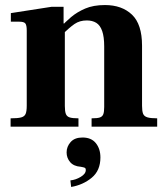

<svg xmlns="http://www.w3.org/2000/svg" viewBox="-20 -502 666 761"><path d="M343 0V-33Q366 -33 376 -36.5Q386 -40 389.5 -49.5Q393 -59 393 -78V-318Q393 -356 385 -379Q377 -402 361.5 -411.5Q346 -421 324 -421Q296 -421 275.5 -407Q255 -393 226 -364L221 -395Q238 -414 261.5 -434Q285 -454 317.5 -468Q350 -482 396 -482Q463 -482 503 -444Q543 -406 543 -321V-83Q543 -62 547 -51.5Q551 -41 564 -37Q577 -33 603 -33V0ZM22 0V-33Q50 -33 63.5 -36.5Q77 -40 81.5 -50.5Q86 -61 86 -83V-381Q86 -402 80.5 -409Q75 -416 57 -416H23V-450L184 -475H232V-409H237V-82Q237 -61 241 -50.5Q245 -40 256.5 -36.5Q268 -33 291 -33V0ZM262 239 259 213Q280 211 300 199Q320 187 320 172Q320 165 316 163Q312 161 300 159Q272 157 258 140.5Q244 124 244 102Q244 79 260 61Q276 43 307 43Q342 43 360 65.5Q378 88 378 122Q378 174 343.5 202.5Q309 231 262 239Z"/></svg>

Font: Frank Ruhl Libre ExtraBold
Style: Regular
Weight: 800
Designer: Yanek Iontef
Foundry: Fontef
Version: Version 6.003;gftools[0.9.30]